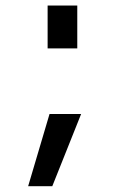

<svg xmlns="http://www.w3.org/2000/svg" viewBox="-20 -552 425 683"><path d="M149.4 -379.9V-532.2H254.9V-379.9ZM156.2 -146.5H268.6L166 110.4H80.1Z"/></svg>

Font: Nasu
Style: Regular
Weight: 400
Designer: Ryoko NISHIZUKA (kana &amp; ideographs); Paul D. Hunt (Latin, Greek &amp; Cyrillic); Wenlong ZHANG (bopomofo); Sandoll C
Version: Version 2014.1215